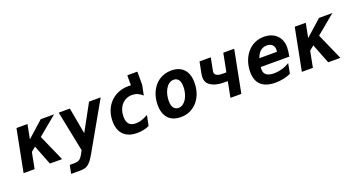

<svg xmlns="http://www.w3.org/2000/svg" viewBox="-51 -1412 4337 2342"><g transform="rotate(-20 2117.5 -241.0)"><path d="M134.8 -546.9H277.8L241.7 -360.8L449.7 -546.9H623L376.5 -342.8L528.3 0H370.1L270 -255.9L211.9 -209L171.4 0H28.3Z M592.3 98.1H649.4Q669.4 98.1 685.3 95.5Q701.2 92.8 715.1 84Q729 75.2 742.2 58.6Q755.4 42 770 14.2L789.1 -22L683.1 -546.9H828.1L890.1 -205.1L1077.1 -546.9H1228L883.3 59.1Q856 107.4 833.5 136.7Q811 166 788.8 181.6Q766.6 197.3 742.4 202.1Q718.3 207 687.5 207H570.3Z M1354 -463.4Q1397.9 -509.3 1458.5 -534.7Q1519 -560.1 1591.3 -560.1Q1600.6 -560.1 1617.2 -559.1Q1625 -559.1 1625 -566.4V-684.1Q1625 -689 1629.9 -689H1751Q1755.9 -689 1755.9 -684.1V-518.1L1730 -388.2Q1671.4 -443.8 1596.2 -443.8Q1554.7 -443.8 1520.3 -428.2Q1485.8 -412.6 1460.9 -383.3Q1436 -354.5 1422.4 -315.2Q1408.7 -275.9 1408.7 -230.5Q1408.7 -164.6 1437.5 -133.3Q1466.3 -102.1 1525.9 -102.1Q1562 -102.1 1599.9 -114Q1637.7 -126 1685.1 -152.8L1657.7 -18.1Q1582.5 14.2 1500 14.2Q1388.2 14.2 1327.1 -45.4Q1264.2 -106 1264.2 -223.1Q1264.2 -294.4 1287.4 -356Q1310.5 -417.5 1354 -463.4Z M2066.4 14.2Q2016.1 14.2 1975.8 -0.7Q1935.5 -15.6 1907.5 -45.2Q1879.4 -74.7 1864.3 -118.9Q1849.1 -163.1 1849.1 -221.7Q1849.1 -266.1 1857.9 -308.6Q1866.7 -351.1 1884 -388.7Q1901.4 -426.3 1926.8 -458Q1952.1 -489.7 1985.4 -512.7Q2018.6 -535.6 2059.3 -548.3Q2100.1 -561 2147.9 -561Q2198.2 -561 2238.5 -546.1Q2278.8 -531.2 2306.9 -501.7Q2335 -472.2 2350.1 -428Q2365.2 -383.8 2365.2 -324.7Q2365.2 -257.8 2345.5 -196.5Q2325.7 -135.3 2287.6 -88.4Q2249.5 -41.5 2193.8 -13.7Q2138.2 14.2 2066.4 14.2ZM2078.1 -101.1Q2110.8 -101.1 2137.5 -120.6Q2164.1 -140.1 2182.6 -171.6Q2201.2 -203.1 2211.2 -243.2Q2221.2 -283.2 2221.2 -324.2Q2221.2 -386.7 2198.7 -415.8Q2176.3 -444.8 2137.7 -444.8Q2103 -444.8 2075.9 -424.8Q2048.8 -404.8 2030.5 -372.8Q2012.2 -340.8 2002.7 -301.3Q1993.2 -261.7 1993.2 -222.7Q1993.2 -160.2 2016.4 -130.6Q2039.6 -101.1 2078.1 -101.1Z M2752.9 -203.1H2700.7Q2587.9 -203.1 2522.5 -252.4L2520.5 -253.9Q2499.5 -270 2488.3 -294.2Q2477.1 -318.4 2477.1 -350.1Q2477.1 -361.3 2478.3 -373.3Q2479.5 -385.3 2481.9 -397L2511.2 -546.9H2657.2L2625 -382.3Q2623.5 -373.5 2623.5 -366.2Q2623.5 -347.7 2633.3 -336.4Q2634.8 -334.5 2637 -332.5Q2639.2 -330.6 2642.1 -328.1Q2665.5 -309.1 2721.2 -309.1H2773.4L2819.8 -547.4H2961.4L2855 0H2713.4Z M3296.4 14.2Q3172.9 14.2 3110.1 -43Q3047.4 -100.1 3047.4 -214.8Q3047.4 -248 3052.7 -281Q3058.1 -314 3068.4 -345.2Q3078.6 -376.5 3094 -405Q3109.4 -433.6 3129.4 -458Q3170.9 -508.3 3227.1 -534.7Q3283.2 -561 3350.1 -561Q3400.9 -561 3442.1 -545.7Q3483.4 -530.3 3512.7 -502.2Q3542 -474.1 3558.1 -434.3Q3574.2 -394.5 3574.2 -345.7Q3574.2 -325.2 3571 -296.6Q3567.9 -268.1 3561 -227.1H3190.4Q3189 -218.8 3188.2 -211.4Q3187.5 -204.1 3187 -196.8Q3187 -99.1 3317.9 -99.1Q3369.6 -99.1 3421.9 -114Q3474.1 -128.9 3520 -158.2L3495.1 -26.9Q3448.2 -6.3 3398.2 3.9Q3348.1 14.2 3296.4 14.2ZM3438 -334Q3441.4 -347.2 3441.4 -360.8Q3441.4 -401.9 3416.5 -425.5Q3391.6 -449.2 3346.7 -449.2Q3299.3 -449.2 3264.6 -420.4Q3230 -391.6 3210.4 -334Z M3747.1 -546.9H3890.1L3854 -360.8L4062 -546.9H4235.4L3988.8 -342.8L4140.6 0H3982.4L3882.3 -255.9L3824.2 -209L3783.7 0H3640.6Z"/></g></svg>

Font: Hack
Style: Bold Italic
Weight: 700
Italic angle: -11°
Monospace: yes
Designer: Christopher Simpkins
Foundry: Christopher Simpkins
Version: Version 2.017; ttfautohint (v1.4.1) -l 4 -r 80 -G 350 -x 0 -